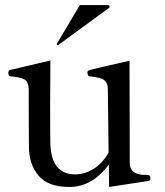

<svg xmlns="http://www.w3.org/2000/svg" viewBox="-20 -732 656 762"><path d="M577 -25Q577 -16 570 -14L413 10L412 -79Q346 10 255 10Q171 10 133.5 -34.5Q96 -79 95 -143Q94 -217 94 -378Q93 -408 76.5 -417Q60 -426 22 -429Q13 -430 13 -442Q13 -452 19 -454L180 -492L179 -322Q179 -176 180 -154Q187 -40 278 -40Q316 -40 351 -61.5Q386 -83 411 -126L408 -377Q408 -398 399 -408.5Q390 -419 376 -422.5Q362 -426 336 -429Q327 -430 327 -445Q327 -451 333 -453Q347 -458 494 -491L495 -85Q495 -46 538 -39Q544 -38 558 -38Q570 -38 573.5 -35Q577 -32 577 -25ZM412 -700Q415 -702 415 -705Q415 -712 408 -712H297L206 -559L205 -556Q205 -555 206 -554Q207 -553 209 -553L212 -554Z"/></svg>

Font: Shippori Mincho Medium
Style: Regular
Weight: 500
Designer: FONTDASU
Foundry: FONTDASU / Google Inc. / but / Adobe
Version: Version 3.110; ttfautohint (v1.8.3)